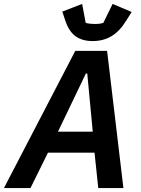

<svg xmlns="http://www.w3.org/2000/svg" viewBox="-52 -957 720 977"><path d="M448 0 429 -180H192L103 0H-32L331 -698H493L576 0ZM392 -583H385L243 -287H420ZM419 -748Q368 -748 334 -771.5Q300 -795 281 -850L265 -898L366 -937L384 -841Q392 -838 405 -836.5Q418 -835 430 -835Q444 -835 455.5 -836.5Q467 -838 474 -841L521 -937L618 -896L589 -850Q557 -798 515.5 -773Q474 -748 419 -748Z"/></svg>

Font: IBM Plex Sans SmBld
Style: Italic
Weight: 600
Italic angle: -11°
Designer: Mike Abbink, Paul van der Laan, Pieter van Rosmalen
Foundry: Bold Monday
Version: Version 3.005